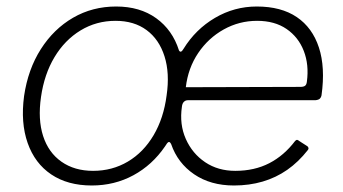

<svg xmlns="http://www.w3.org/2000/svg" viewBox="-20 -560 1054 590"><path d="M262 10Q188 10 137.5 -24Q87 -58 65 -120.5Q43 -183 54 -265Q66 -347 105.5 -409Q145 -471 204.5 -505.5Q264 -540 337 -540Q410 -540 460 -504Q510 -468 530 -405Q533 -400 536.5 -401.5Q540 -403 544 -410Q581 -470 640.5 -505Q700 -540 769 -540Q844 -540 892 -507.5Q940 -475 960 -414Q980 -353 968 -267Q967 -261 963 -257Q959 -253 949 -252H557Q550 -252 545 -247Q540 -242 539 -232Q531 -178 551 -133Q571 -88 610.5 -61.5Q650 -35 703 -35Q762 -35 807.5 -58.5Q853 -82 887 -127Q891 -131 894 -130Q897 -129 899 -127L924 -111Q926 -110 927.5 -106.5Q929 -103 926 -99Q897 -62 862.5 -38Q828 -14 787 -2Q746 10 699 10Q627 10 576.5 -24.5Q526 -59 506 -117Q502 -125 498 -123.5Q494 -122 487 -110Q448 -53 390 -21.5Q332 10 262 10ZM266 -35Q325 -35 373 -63.5Q421 -92 452 -144.5Q483 -197 492 -267Q502 -335 485.5 -387Q469 -439 430.5 -467.5Q392 -496 335 -496Q276 -496 227.5 -466.5Q179 -437 147.5 -384.5Q116 -332 106 -262Q96 -193 112.5 -142Q129 -91 169 -63Q209 -35 266 -35ZM770 -496Q715 -496 667.5 -469.5Q620 -443 589 -397Q558 -351 551 -292L903 -293Q913 -293 917.5 -296.5Q922 -300 923 -309Q930 -361 913.5 -403.5Q897 -446 860.5 -471Q824 -496 770 -496Z"/></svg>

Font: Libre Franklin Thin ExtraLight
Style: Italic
Weight: 250
Italic angle: -8°
Version: Version 3.000